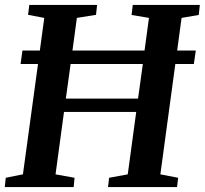

<svg xmlns="http://www.w3.org/2000/svg" viewBox="-20 -763 836 783"><path d="M-0.5 0 3.5 -38 73.5 -52 135 -502H64L71.5 -557H142.5L160.5 -690L94.5 -702.5L99.5 -743H376L371.5 -702.5L293.5 -690L275.5 -557H569.5L587.5 -690L516.5 -702L521.5 -743H795L790.5 -702L720.5 -690L702.5 -557H778.5L770.5 -502H695L634 -52L706.5 -38L702 0H420.5L425 -38L501 -52L535.5 -306.5H241L206.5 -52L284 -38L280.5 0ZM248.5 -361H543L562.5 -502H268Z"/></svg>

Font: Merriweather 48pt SemiBold
Style: Italic
Weight: 600
Italic angle: -7.8°
Designer: Eben Sorkin
Foundry: Eben Sorkin
Version: Version 2.101